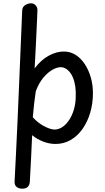

<svg xmlns="http://www.w3.org/2000/svg" viewBox="-20 -855 633 1159"><path d="M115 284Q94 284 80.5 273.5Q67 263 68 241Q72 168 76.5 73.5Q81 -21 86 -128.5Q91 -236 95.5 -350Q100 -464 105 -576.5Q110 -689 114 -792Q115 -814 132.5 -824.5Q150 -835 167 -835Q184 -835 195 -823Q206 -811 206 -794Q206 -788 204.5 -755.5Q203 -723 201 -677Q199 -631 196.5 -583Q194 -535 192 -496.5Q190 -458 189 -442Q227 -493 273.5 -518.5Q320 -544 365 -544Q404 -544 436 -524Q468 -504 491.5 -468.5Q515 -433 528 -388Q541 -343 541 -293Q541 -230 524.5 -174.5Q508 -119 478 -76.5Q448 -34 406.5 -10Q365 14 315 14Q278 14 241.5 0Q205 -14 174 -39Q171 34 167.5 101.5Q164 169 160 242Q159 261 148 272.5Q137 284 115 284ZM305 -73Q332 -72 355.5 -87.5Q379 -103 397 -130Q415 -157 425.5 -192Q436 -227 437 -266Q439 -301 434.5 -332.5Q430 -364 419.5 -388.5Q409 -413 392.5 -429Q376 -445 355 -449Q330 -452 299.5 -435.5Q269 -419 241.5 -386Q214 -353 196 -304Q191 -273 186 -228.5Q181 -184 178 -147Q207 -115 242 -95.5Q277 -76 305 -73Z"/></svg>

Font: Playpen Sans Arabic
Style: Regular
Weight: 400
Designer: Azza Alameddine, Laura Meseguer, Veronika Burian, José Scaglione
Foundry: TypeTogether
Version: Version 2.000